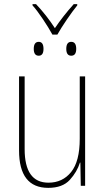

<svg xmlns="http://www.w3.org/2000/svg" viewBox="-20 -897 509 927"><path d="M257 -730Q275 -762 303 -803Q331 -844 353 -871V-877H336Q284 -819 245 -761Q205 -823 154 -877H137V-871Q158 -848 186.5 -805.5Q215 -763 233 -730ZM348 -661Q348 -695 324 -695Q300 -695 300 -661Q300 -628 324 -628Q348 -628 348 -661ZM190 -661Q190 -695 167 -695Q143 -695 143 -661Q143 -628 167 -628Q190 -628 190 -661ZM365 -528V-227Q365 -118 323.5 -66.5Q282 -15 214 -15Q99 -15 99 -177V-528H72V-171Q72 10 213 10Q282 10 317 -28.5Q352 -67 366 -112H368L370 0H391V-528Z"/></svg>

Font: Noto Sans Display SemiCondensed Thin
Style: Regular
Weight: 250
Width: 4
Designer: Monotype Design team
Foundry: Monotype Imaging Inc.
Version: 1.000